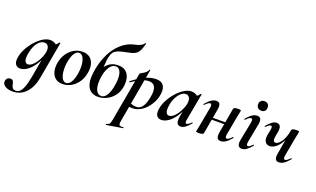

<svg xmlns="http://www.w3.org/2000/svg" viewBox="-126 -1288 3503 2129"><g transform="rotate(20 1625.0 -223.0)"><path d="M92 281Q34 281 0 257.5Q-34 234 -27 195Q-22 174 -7.5 164Q7 154 23 154Q43 154 52 165Q61 176 64.5 192Q68 208 72.5 223.5Q77 239 88 250Q99 261 123 261Q145 261 165.5 245.5Q186 230 204.5 185.5Q223 141 239 56L289 -229L310 -246Q286 -164 248 -106Q210 -48 167 -17.5Q124 13 83 13Q49 13 29.5 -11.5Q10 -36 18 -91Q25 -142 52.5 -195.5Q80 -249 120.5 -295.5Q161 -342 206.5 -370.5Q252 -399 294 -399Q314 -399 335 -391.5Q356 -384 371.5 -367.5Q387 -351 389 -324L329 -357Q346 -359 364.5 -373Q383 -387 396 -407Q398 -410 403.5 -408Q409 -406 408 -404L330 33Q308 151 245.5 216Q183 281 92 281ZM147 -60Q171 -60 195 -79Q219 -98 239.5 -128Q260 -158 274.5 -191.5Q289 -225 294 -253Q302 -298 288 -324Q274 -350 242 -350Q211 -350 184.5 -327Q158 -304 139 -264Q120 -224 111 -172Q101 -109 113 -84.5Q125 -60 147 -60Z M583 14Q528 14 495.5 -15Q463 -44 453 -91Q443 -138 453 -193Q465 -254 497 -300.5Q529 -347 575 -373Q621 -399 674 -399Q730 -399 763 -371.5Q796 -344 807 -297.5Q818 -251 806 -193Q793 -125 757.5 -78.5Q722 -32 676 -9Q630 14 583 14ZM617 -11Q649 -11 672.5 -48.5Q696 -86 707 -149Q715 -194 714.5 -234.5Q714 -275 705 -307Q696 -339 680 -357Q664 -375 641 -375Q613 -375 589 -341Q565 -307 552 -236Q544 -191 545 -150Q546 -109 554.5 -78Q563 -47 579 -29Q595 -11 617 -11Z M1000 13Q951 13 915 -12.5Q879 -38 865 -96.5Q851 -155 868 -255Q882 -334 906 -396Q930 -458 961.5 -505.5Q993 -553 1029 -586.5Q1065 -620 1103.5 -640.5Q1142 -661 1181 -669Q1195 -672 1217 -678Q1239 -684 1260.5 -695.5Q1282 -707 1292 -725Q1294 -728 1299 -727Q1304 -726 1303 -723Q1291 -674 1277.5 -644.5Q1264 -615 1245 -599.5Q1226 -584 1197.5 -575.5Q1169 -567 1127 -559Q1082 -550 1051.5 -540.5Q1021 -531 1002 -516Q983 -501 972.5 -474.5Q962 -448 956 -405Q952 -372 949 -322Q946 -272 946 -202L893 -225Q921 -288 950.5 -322.5Q980 -357 1008 -372Q1036 -387 1059 -390Q1082 -393 1096 -393Q1145 -393 1175 -374Q1205 -355 1219.5 -324.5Q1234 -294 1236.5 -258Q1239 -222 1233 -189Q1222 -125 1186.5 -80Q1151 -35 1101.5 -11Q1052 13 1000 13ZM1034 -8Q1069 -8 1095.5 -48.5Q1122 -89 1136 -168Q1148 -237 1143 -282.5Q1138 -328 1120.5 -350.5Q1103 -373 1077 -373Q1045 -373 1022 -350.5Q999 -328 984.5 -294.5Q970 -261 964 -227Q952 -161 956.5 -111.5Q961 -62 980.5 -35Q1000 -8 1034 -8Z M1194 275Q1191 276 1189.5 270Q1188 264 1192 263Q1212 258 1221.5 251.5Q1231 245 1236 229.5Q1241 214 1246 185L1348 -386Q1348 -389 1360 -395.5Q1372 -402 1388.5 -412Q1405 -422 1418.5 -435.5Q1432 -449 1436 -464Q1438 -468 1443 -467Q1448 -466 1447 -462L1334 178Q1327 217 1336.5 227Q1346 237 1381 233Q1385 233 1387 238Q1389 243 1384 244ZM1406 1Q1381 1 1356.5 -2Q1332 -5 1318 -8L1328 -70Q1349 -54 1376 -41.5Q1403 -29 1443 -29Q1477 -29 1500 -54.5Q1523 -80 1537.5 -123Q1552 -166 1558 -220Q1562 -252 1556.5 -280Q1551 -308 1532.5 -326Q1514 -344 1477 -344Q1433 -344 1386 -322.5Q1339 -301 1281 -260Q1277 -256 1273.5 -261Q1270 -266 1274 -270Q1338 -323 1408.5 -358Q1479 -393 1546 -393Q1606 -393 1632 -357Q1658 -321 1648 -253Q1641 -202 1617.5 -156Q1594 -110 1560.5 -74.5Q1527 -39 1487 -19Q1447 1 1406 1Z M1749 13Q1715 13 1695.5 -11.5Q1676 -36 1684 -91Q1691 -142 1718.5 -195.5Q1746 -249 1786.5 -295.5Q1827 -342 1872.5 -370.5Q1918 -399 1960 -399Q1980 -399 2001 -391.5Q2022 -384 2037.5 -367.5Q2053 -351 2055 -324L1995 -357Q2012 -359 2030.5 -373Q2049 -387 2062 -407Q2064 -410 2069.5 -408Q2075 -406 2074 -404L2016 -89Q2007 -42 2027 -42Q2037 -42 2051 -51.5Q2065 -61 2081 -77Q2084 -80 2088 -76Q2092 -72 2089 -69Q2058 -32 2030.5 -11.5Q2003 9 1977 9Q1945 9 1933.5 -14.5Q1922 -38 1930 -89L1955 -229L1976 -246Q1952 -164 1914 -106Q1876 -48 1833 -17.5Q1790 13 1749 13ZM1813 -60Q1837 -60 1861 -79Q1885 -98 1905.5 -128Q1926 -158 1940.5 -191.5Q1955 -225 1960 -253Q1968 -298 1954 -324Q1940 -350 1910 -350Q1882 -350 1855 -327Q1828 -304 1807 -264Q1786 -224 1777 -172Q1767 -109 1779 -84.5Q1791 -60 1813 -60Z M2190 8Q2171 8 2164 5.5Q2157 3 2157 0Q2157 -4 2162.5 -26Q2168 -48 2172 -74L2213 -297Q2222 -346 2198 -346Q2188 -346 2173.5 -336Q2159 -326 2140 -306Q2137 -302 2133 -306.5Q2129 -311 2132 -315Q2168 -358 2197 -376.5Q2226 -395 2254 -395Q2286 -395 2296 -372.5Q2306 -350 2298 -309L2246 -12Q2241 8 2190 8ZM2233 -181 2236 -205H2478L2475 -181ZM2448 9Q2416 9 2406.5 -13.5Q2397 -36 2404 -77L2456 -374Q2461 -394 2512 -394Q2532 -394 2538.5 -391Q2545 -388 2545 -386Q2545 -382 2540 -360Q2535 -338 2530 -312L2489 -89Q2480 -40 2504 -40Q2525 -40 2561 -80Q2565 -84 2569 -79.5Q2573 -75 2570 -71Q2534 -28 2505 -9.5Q2476 9 2448 9Z M2697 9Q2664 9 2654 -16Q2644 -41 2654 -89L2695 -297Q2705 -346 2680 -346Q2670 -346 2655.5 -336Q2641 -326 2623 -306Q2619 -302 2615 -306.5Q2611 -311 2614 -315Q2650 -358 2679 -376.5Q2708 -395 2736 -395Q2768 -395 2778 -372.5Q2788 -350 2780 -309L2738 -89Q2733 -61 2738 -51.5Q2743 -42 2751 -42Q2762 -42 2775 -52Q2788 -62 2804 -77Q2808 -81 2812 -77Q2816 -73 2812 -69Q2781 -32 2754 -11.5Q2727 9 2697 9ZM2757 -462Q2731 -462 2715.5 -477Q2700 -492 2700 -520Q2700 -544 2715.5 -559Q2731 -574 2757 -574Q2783 -574 2797.5 -559Q2812 -544 2812 -520Q2812 -462 2757 -462Z M2978 -125Q2939 -125 2921.5 -156Q2904 -187 2916 -244L2927 -297Q2932 -326 2927.5 -335Q2923 -344 2914 -344Q2904 -344 2890.5 -334Q2877 -324 2861 -309Q2858 -305 2854 -309Q2850 -313 2853 -317Q2885 -355 2911.5 -375Q2938 -395 2967 -395Q2996 -395 3008.5 -372Q3021 -349 3011 -297L3005 -267Q2995 -213 3002.5 -197.5Q3010 -182 3026 -182Q3055 -182 3090.5 -230Q3126 -278 3143 -374L3162 -373Q3147 -297 3117.5 -241Q3088 -185 3051 -155Q3014 -125 2978 -125ZM3135 9Q3103 9 3093.5 -13.5Q3084 -36 3091 -77L3143 -374Q3148 -394 3199 -394Q3219 -394 3225.5 -391Q3232 -388 3232 -386Q3232 -382 3227 -360Q3222 -338 3217 -312L3176 -89Q3167 -40 3191 -40Q3201 -40 3215.5 -50Q3230 -60 3249 -80Q3252 -84 3256 -79.5Q3260 -75 3257 -71Q3221 -28 3192.5 -9.5Q3164 9 3135 9Z"/></g></svg>

Font: Cormorant Infant Light
Style: Italic
Weight: 300
Italic angle: -10°
Designer: Christian Thalmann (Catharsis Fonts)
Foundry: Catharsis Fonts
Version: Version 4.001